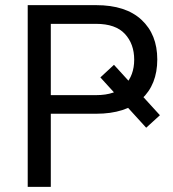

<svg xmlns="http://www.w3.org/2000/svg" viewBox="-20 -731 678 751"><path d="M605.5 -280.3 551.8 -231.4 372.6 -428.2 425.8 -477.5ZM178.7 -286.1V0H88.4V-710.9H356Q471.7 -710.9 533.4 -653.6Q595.2 -596.2 595.2 -498.5Q595.2 -399.9 533.4 -343Q471.7 -286.1 356 -286.1ZM178.7 -358.9H356Q432.1 -358.9 468.5 -397.7Q504.9 -436.5 504.9 -497.6Q504.9 -559.1 468.5 -598.4Q432.1 -637.7 356 -637.7H178.7Z"/></svg>

Font: Roboto Web
Style: Regular
Weight: 400
Designer: Google
Version: Version 1.200310; 2013